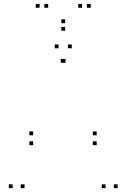

<svg xmlns="http://www.w3.org/2000/svg" viewBox="-20 -972 660 1002"><path d="M354.5 -720V-740H334.5V-720ZM285.5 -720V-740H265.5V-720ZM46 10V-10H26V10ZM108 10V-10H88V10ZM317 -644.5V-664.5H297V-644.5ZM322.5 -644.5V-664.5H302.5V-644.5ZM531 10V-10H511V10ZM594 10V-10H574V10ZM484.5 -214.5V-234.5H464.5V-214.5ZM484.5 -266V-286H464.5V-266ZM153 -266V-286H133V-266ZM153 -214.5V-234.5H133V-214.5ZM320 -811.5V-831.5H300V-811.5ZM453.5 -931.5V-951.5H433.5V-931.5ZM408.5 -931.5V-951.5H388.5V-931.5ZM320 -851V-871H300V-851ZM231.5 -931.5V-951.5H211.5V-931.5ZM186.5 -931.5V-951.5H166.5V-931.5Z"/></svg>

Font: Monaspace Argon Dots Var
Style: Regular
Weight: 400
Designer: Riley Cran and the Lettermatic Team
Version: Version 1.100 (Monaspace Argon Dots)